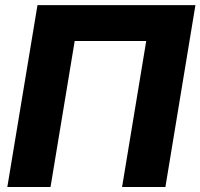

<svg xmlns="http://www.w3.org/2000/svg" viewBox="-20 -748 802 768"><path d="M761.7 -727.5 641.6 0H468.3L564.9 -584H278.8L182.1 0H9.3L129.9 -727.5Z"/></svg>

Font: Inter 20pt ExtraBold
Style: Italic
Weight: 800
Italic angle: -9.3988°
Version: Version 4.001;git-66647c0bb